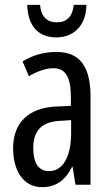

<svg xmlns="http://www.w3.org/2000/svg" viewBox="-20 -761 456 791"><path d="M336 -741H284C279 -692 254 -669 214 -669C173 -669 149 -693 145 -741H92C95 -652 139 -607 212 -607C286 -607 335 -658 336 -741ZM213 -547C162 -547 115 -534 73 -508L99 -447C137 -469 170 -480 200 -480C251 -480 272 -442 272 -360V-325L211 -322C98 -317 34 -256 34 -150C34 -65 71 10 154 10C210 10 249 -18 277 -74H279L291 0H353V-362C353 -480 314 -547 213 -547ZM225 -263 273 -266V-212C273 -114 238 -56 182 -56C141 -56 117 -86 117 -152C117 -222 152 -259 225 -263Z"/></svg>

Font: Noto Sans Lao Looped ExtraCondensed
Style: Regular
Weight: 400
Width: 2
Designer: Mark Frömberg, Ben Mitchell
Foundry: The Fontpad Ltd
Version: Version 1.002